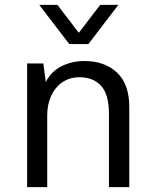

<svg xmlns="http://www.w3.org/2000/svg" viewBox="-20 -773 640 793"><path d="M92 0V-511H159L169 -434Q192 -479 235 -500Q278 -521 329 -521Q412 -521 463 -473.5Q514 -426 514 -330V0H430V-303Q430 -382 398 -418Q366 -454 308 -454Q268 -454 238 -433.5Q208 -413 191.5 -377.5Q175 -342 175 -296V0ZM469 -753 345 -591H266L142 -753H217L329 -607H282L394 -753Z"/></svg>

Font: Chivo Mono Light
Style: Regular
Weight: 300
Monospace: yes
Designer: Hector Gatti
Foundry: Omnibus-Type
Version: Version 1.008